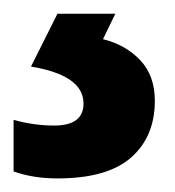

<svg xmlns="http://www.w3.org/2000/svg" viewBox="-32 -20 255 280"><path d="M193.8 127Q193.8 179.2 159.2 209.7Q124.5 240.2 51.8 240.2Q16.1 240.2 -12.2 230V154.8Q17.6 163.1 46.9 163.1Q89.8 163.1 89.8 130.9Q89.8 89.8 13.2 77.1L51.8 0H136.2L118.2 37.1Q151.4 45.4 172.6 67.9Q193.8 90.3 193.8 127Z"/></svg>

Font: TypoPRO Open Sans Condensed
Style: Bold
Weight: 700
Width: 3
Foundry: Ascender Corporation
Version: Version 1.11